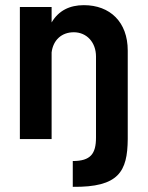

<svg xmlns="http://www.w3.org/2000/svg" viewBox="-20 -539 572 744"><path d="M262 85V185C440 187 474 126 475 0V-343C475 -454 406 -519 305 -519C250 -519 207 -498 180 -452V-512H57V0H180V-336C186 -384 219 -414 266 -414C316 -414 352 -375 352 -320V-6C352 57 331 85 262 85Z"/></svg>

Font: Vanilla Cream
Style: Bold
Weight: 700
Designer: Jeremy Tribby, Jinavaṁso
Foundry: Tribby Type
Version: Version 1.422;Glyphs 3.1.2 (3151)